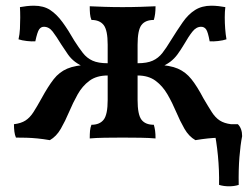

<svg xmlns="http://www.w3.org/2000/svg" viewBox="-20 -483 870 674"><path d="M666 9Q643 -4 627.5 -31Q612 -58 598.5 -90Q585 -122 568 -151.5Q551 -181 526 -199.5Q501 -218 463 -218V-261Q496 -261 516 -270Q536 -279 550 -297Q564 -315 579 -340Q602 -377 621.5 -405Q641 -433 665 -448Q689 -463 722 -463Q734 -463 747.5 -461.5Q761 -460 771 -458Q769 -442 769 -422Q769 -402 770.5 -382Q772 -362 775 -345Q763 -341 746 -339Q729 -337 716 -338Q710 -371 703.5 -380Q697 -389 686 -389Q669 -389 655.5 -372Q642 -355 626 -327Q614 -307 603 -292Q592 -277 577.5 -266Q563 -255 537 -244L528 -256Q577 -254 604.5 -242Q632 -230 652 -205Q672 -180 694 -138Q711 -109 723.5 -89.5Q736 -70 751.5 -60Q767 -50 791 -47Q791 -33 790 -21Q789 -9 784 0Q766 0 747.5 0.5Q729 1 709.5 3Q690 5 666 9ZM155 9Q132 5 111.5 3Q91 1 73 0.5Q55 0 36 0Q32 -9 30.5 -21Q29 -33 29 -47Q54 -50 69.5 -60Q85 -70 97.5 -89.5Q110 -109 126 -138Q149 -180 168.5 -205Q188 -230 216 -242Q244 -254 293 -256L283 -244Q258 -255 243.5 -266Q229 -277 218.5 -292Q208 -307 195 -327Q178 -355 165 -372Q152 -389 134 -389Q124 -389 117.5 -380Q111 -371 104 -338Q92 -337 74.5 -339Q57 -341 45 -345Q49 -362 50 -382Q51 -402 51 -422Q51 -442 50 -458Q60 -460 73.5 -461.5Q87 -463 99 -463Q133 -463 156 -448Q179 -433 199.5 -405Q220 -377 241 -340Q257 -315 271 -297Q285 -279 305 -270Q325 -261 358 -261V-218Q319 -218 294 -199.5Q269 -181 252.5 -151.5Q236 -122 222.5 -90Q209 -58 193.5 -31Q178 -4 155 9ZM295 3Q295 -13 296 -24Q297 -35 301 -45Q330 -45 344 -63Q358 -81 358 -132V-326Q358 -377 344 -395Q330 -413 301 -413Q297 -423 296 -434.5Q295 -446 295 -461Q317 -460 347 -459Q377 -458 410 -458Q443 -458 473.5 -459Q504 -460 526 -461Q526 -446 524.5 -434.5Q523 -423 520 -413Q490 -413 476.5 -395Q463 -377 463 -326V-132Q463 -81 476.5 -63Q490 -45 520 -45Q523 -35 524.5 -24Q526 -13 526 3Q504 1 473.5 0.5Q443 0 410 0Q377 0 347 0.5Q317 1 295 3ZM749 166Q750 115 745 63.5Q740 12 731 -29L751 -47H815Q830 -32 830 -5Q824 25 820.5 68.5Q817 112 818 166Q803 171 784 171Q765 171 749 166Z"/></svg>

Font: Vollkorn Medium
Style: Regular
Weight: 500
Designer: Friedrich Althausen
Foundry: Friedrich Althausen
Version: Version 5.000